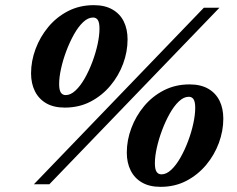

<svg xmlns="http://www.w3.org/2000/svg" viewBox="-20 -715 919 745"><path d="M111.5 0 771 -685H831.5L171.5 0ZM235 -346Q254 -346 273 -363.8Q292 -381.5 308.8 -411Q325.5 -440.5 338.5 -475.2Q351.5 -510 358.8 -543.8Q366 -577.5 366 -604Q366 -627 359.8 -637Q353.5 -647 341 -647Q321.5 -647 302.5 -629Q283.5 -611 267 -581.5Q250.5 -552 237.5 -517.5Q224.5 -483 217 -449.2Q209.5 -415.5 209.5 -389Q209.5 -366 216 -356Q222.5 -346 235 -346ZM344 -695Q387 -695 416.2 -678.2Q445.5 -661.5 460.2 -631.8Q475 -602 475 -562Q475 -514.5 457.8 -467.8Q440.5 -421 408.2 -382.5Q376 -344 331.5 -320.8Q287 -297.5 231.5 -297.5Q188.5 -297.5 159.5 -314.2Q130.5 -331 115.5 -361Q100.5 -391 100.5 -430.5Q100.5 -478 118 -525Q135.5 -572 167.5 -610.5Q199.5 -649 244.2 -672Q289 -695 344 -695ZM606.5 -38.5Q625.5 -38.5 644.5 -56.2Q663.5 -74 680.2 -103.5Q697 -133 710 -167.8Q723 -202.5 730.2 -236.2Q737.5 -270 737.5 -296.5Q737.5 -319.5 731.2 -329.5Q725 -339.5 712.5 -339.5Q693 -339.5 674 -321.5Q655 -303.5 638.5 -274Q622 -244.5 609 -210Q596 -175.5 588.5 -141.8Q581 -108 581 -81.5Q581 -58.5 587.5 -48.5Q594 -38.5 606.5 -38.5ZM715.5 -387.5Q758.5 -387.5 787.8 -370.8Q817 -354 831.8 -324.2Q846.5 -294.5 846.5 -254.5Q846.5 -207 829.2 -160.2Q812 -113.5 779.8 -75Q747.5 -36.5 703 -13.2Q658.5 10 603 10Q560 10 531 -6.8Q502 -23.5 487 -53.5Q472 -83.5 472 -123Q472 -170.5 489.5 -217.5Q507 -264.5 539 -303Q571 -341.5 615.8 -364.5Q660.5 -387.5 715.5 -387.5Z"/></svg>

Font: Newsreader 36pt ExtraBold
Style: Italic
Weight: 800
Italic angle: -17°
Designer: Hugues Gentile
Foundry: Production Type
Version: Version 1.003